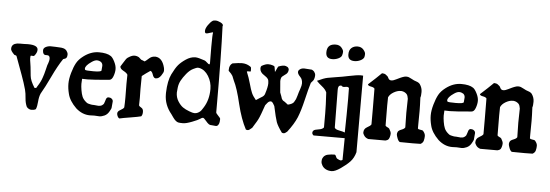

<svg xmlns="http://www.w3.org/2000/svg" viewBox="-62 -956 3988 1391"><g transform="rotate(5 1931.5 -261.0)"><path d="M280.3 -385.7Q280.3 -411.1 260.7 -411.1H249Q239.3 -411.1 233.4 -419.4Q227.5 -427.7 227.5 -443.8Q227.5 -460 244.6 -468.8Q261.7 -477.5 280.3 -477.5Q298.8 -477.5 314.9 -476.6Q331.1 -475.6 342.3 -475.1Q353.5 -474.6 358.4 -474.1Q363.3 -473.6 371.1 -471.7Q387.7 -467.8 397.5 -454.6Q407.2 -441.4 407.2 -428.7Q407.2 -400.4 388.7 -396.5Q380.9 -394.5 377.9 -392.6Q341.8 -338.9 303.7 -258.3Q265.6 -177.7 237.3 -129.9Q226.6 -105.5 224.1 -70.8Q221.7 -36.1 212.9 -14.6Q201.2 -6.8 181.6 -6.8Q162.1 -6.8 146.5 -24.4Q133.8 -50.8 131.3 -86.9Q128.9 -123 122.1 -148.4Q108.4 -198.2 88.9 -251L39.1 -386.7Q34.2 -390.6 29.3 -391.1Q24.4 -391.6 22.5 -393.6Q-3.9 -419.9 -3.9 -433.6Q-3.9 -447.3 0 -454.1Q11.7 -477.5 54.7 -477.5H85Q94.7 -478.5 114.3 -478.5Q187.5 -478.5 187.5 -443.4Q187.5 -422.9 168.9 -400.4Q164.1 -394.5 153.3 -397Q142.6 -399.4 140.6 -394.5Q139.6 -386.7 139.6 -377.4Q139.6 -368.2 144 -341.8Q148.4 -315.4 150.4 -290.5Q152.3 -265.6 154.3 -252Q157.2 -217.8 189.5 -167L202.1 -168Q202.1 -168.9 210 -181.6Q232.4 -215.8 242.2 -246.1L251 -273.4Q253.9 -282.2 259.3 -305.2Q264.6 -328.1 267.6 -338.9L273.4 -354.5Q280.3 -375 280.3 -385.7Z M662.1 -335 665 -369.1Q665 -386.7 652.3 -396.5Q638.7 -405.3 623 -405.3Q607.4 -405.3 585.9 -390.6Q541 -360.4 541 -337.9Q541 -334 543.9 -329.1Q548.8 -324.2 604.5 -324.2Q660.2 -324.2 662.1 -335ZM674.8 -2.9 638.7 -4.9Q626 -3.9 606.4 -3.9Q550.8 -3.9 503.9 -45.9Q453.1 -95.7 441.4 -146.5Q431.6 -184.6 431.6 -219.2Q431.6 -253.9 444.3 -298.3Q457 -342.8 472.7 -371.1Q488.3 -399.4 520.5 -423.8Q574.2 -464.8 632.8 -464.8Q691.4 -464.8 719.7 -445.3Q733.4 -436.5 748 -407.2Q762.7 -377.9 762.7 -353.5Q762.7 -329.1 752.4 -301.3Q742.2 -273.4 723.6 -272.5Q605.5 -261.7 566.9 -261.7Q528.3 -261.7 527.3 -262.7Q525.4 -243.2 525.4 -225.6Q525.4 -208 529.8 -180.7Q534.2 -153.3 542 -134.3Q549.8 -115.2 569.3 -98.6Q579.1 -88.9 589.4 -86.9Q599.6 -85 606.4 -83Q613.3 -81.1 629.9 -81.1L662.1 -78.1Q678.7 -78.1 688.5 -85Q698.2 -91.8 701.2 -97.7Q704.1 -103.5 707 -114.3Q710 -125 711.9 -129.9Q716.8 -145.5 730.5 -145.5Q744.1 -145.5 753.4 -137.7Q762.7 -129.9 762.7 -119.1V-118.2Q759.8 -76.2 758.3 -69.8Q756.8 -63.5 744.6 -42.5Q732.4 -21.5 712.4 -12.2Q692.4 -2.9 674.8 -2.9Z M956.1 -162.1 955.1 -107.4Q958 -99.6 972.7 -91.8Q987.3 -84 987.3 -62Q987.3 -40 977.5 -29.3Q956.1 -23.4 901.4 -14.6Q846.7 -5.9 821.3 0Q811.5 -3.9 805.7 -19.5Q799.8 -35.2 805.2 -45.4Q810.5 -55.7 827.1 -64Q843.8 -72.3 849.6 -83Q851.6 -111.3 851.6 -156.2L850.6 -254.9Q850.6 -294.9 851.6 -320.3Q845.7 -333 820.8 -346.2Q795.9 -359.4 795.9 -376Q800.8 -382.8 810.1 -398.9Q819.3 -415 822.3 -418L831.1 -431.6Q837.9 -440.4 842.8 -443.4L855.5 -451.2Q875 -462.9 891.6 -462.9Q908.2 -462.9 923.8 -454.1Q937.5 -441.4 940.4 -439Q943.4 -436.5 949.7 -435.1Q956.1 -433.6 967.8 -427.7Q977.5 -433.6 996.6 -451.2Q1015.6 -468.8 1040 -468.8H1043.9Q1092.8 -464.8 1110.4 -396.5Q1113.3 -385.7 1113.3 -373Q1113.3 -360.4 1096.7 -336.4Q1080.1 -312.5 1059.6 -312.5H1054.7Q1042 -315.4 1034.7 -337.9Q1027.3 -360.4 1015.6 -363.3Q983.4 -341.8 956.1 -320.3Q955.1 -273.4 955.1 -226.6Z M1440.4 -456.1Q1439.5 -483.4 1439.5 -574.7Q1439.5 -666 1443.4 -677.7Q1443.4 -680.7 1439.9 -680.7Q1436.5 -680.7 1419.9 -674.8Q1403.3 -668.9 1394.5 -668.9Q1383.8 -668.9 1383.8 -686.5Q1383.8 -704.1 1400.4 -728.5Q1417 -752.9 1433.6 -763.7Q1438.5 -767.6 1454.1 -767.6Q1469.7 -767.6 1489.7 -757.8Q1509.8 -748 1509.8 -736.3Q1509.8 -734.4 1507.8 -730.5Q1516.6 -525.4 1516.6 -145.5V-105.5Q1516.6 -98.6 1532.7 -82.5Q1548.8 -66.4 1548.8 -60.5V-55.7Q1548.8 -16.6 1529.3 -7.8Q1527.3 -6.8 1521.5 -6.8L1489.3 -9.8H1485.4Q1470.7 -9.8 1451.2 -33.7Q1431.6 -57.6 1424.3 -57.6Q1417 -57.6 1404.3 -48.3Q1391.6 -39.1 1348.6 -22.5Q1305.7 -5.9 1283.2 -5.9Q1260.7 -5.9 1251 -7.8Q1231.4 -10.7 1210 -41L1194.3 -63.5Q1141.6 -127 1141.6 -204.1V-215.8Q1144.5 -302.7 1168 -350.6Q1191.4 -398.4 1210.9 -421.4Q1230.5 -444.3 1263.2 -466.3Q1295.9 -488.3 1329.1 -489.3H1333Q1351.6 -489.3 1399.4 -472.7Q1406.2 -470.7 1418.5 -459Q1430.7 -447.3 1435.1 -447.3Q1439.5 -447.3 1440.4 -456.1ZM1366.2 -415Q1362.3 -416 1355 -416Q1347.7 -416 1322.8 -403.8Q1297.9 -391.6 1274.9 -363.3Q1252 -335 1239.3 -311.5Q1226.6 -288.1 1223.1 -259.8Q1219.7 -231.4 1219.7 -223.6Q1219.7 -188.5 1237.3 -160.6Q1254.9 -132.8 1273.9 -119.6Q1293 -106.4 1320.3 -96.2Q1347.7 -85.9 1357.9 -85.9Q1368.2 -85.9 1375 -87.9Q1381.8 -89.8 1385.3 -91.8Q1388.7 -93.8 1392.1 -96.2Q1395.5 -98.6 1397.9 -100.1Q1400.4 -101.6 1403.3 -105Q1406.2 -108.4 1407.7 -109.9Q1409.2 -111.3 1412.1 -116.2Q1415 -121.1 1416 -122.1Q1417 -123 1420.4 -128.9Q1423.8 -134.8 1424.8 -135.7Q1460 -192.4 1460 -269.5Q1460 -320.3 1433.6 -363.3Q1407.2 -406.2 1366.2 -415Z M2152.3 -475.6 2167 -474.6Q2176.8 -474.6 2179.7 -473.6Q2182.6 -471.7 2186 -470.2Q2189.5 -468.8 2197.3 -460.9Q2207 -448.2 2207 -435.1Q2207 -421.9 2203.1 -410.2Q2200.2 -398.4 2191.9 -390.6Q2183.6 -382.8 2180.7 -377.9Q2167 -334 2147.9 -252.4Q2128.9 -170.9 2108.4 -121.1Q2086.9 -70.3 2041 -10.7Q2025.4 2.9 2017.1 2.9Q2008.8 2.9 2002.9 0Q1969.7 -45.9 1960 -73.2Q1950.2 -100.6 1931.6 -187.5Q1929.7 -190.4 1924.8 -199.2Q1914.1 -218.8 1904.3 -218.8H1903.3Q1889.6 -218.8 1877.9 -203.6Q1866.2 -188.5 1865.2 -187.5Q1851.6 -146.5 1842.8 -124.5Q1834 -102.5 1833 -99.6Q1832 -95.7 1824.7 -81.5Q1817.4 -67.4 1815.9 -65.4Q1814.5 -63.5 1802.7 -43.9L1786.1 -16.6Q1764.6 2.9 1755.9 2.9Q1747.1 2.9 1741.2 0Q1703.1 -71.3 1676.8 -179.7Q1650.4 -293 1623 -346.7Q1622.1 -348.6 1616.2 -363.3Q1612.3 -373 1610.4 -377.9Q1602.5 -392.6 1580.1 -413.1V-421.9Q1580.1 -454.1 1602.5 -468.8Q1649.4 -476.6 1670.9 -476.6Q1704.1 -476.6 1730.5 -459Q1733.4 -457 1734.4 -456.5Q1735.4 -456.1 1736.8 -453.6Q1738.3 -451.2 1739.3 -450.2Q1740.2 -447.3 1740.2 -436.5V-423.8Q1737.3 -419.9 1726.1 -421.4Q1714.8 -422.9 1711.9 -418Q1729.5 -376 1741.2 -333Q1752.9 -290 1762.7 -267.6Q1772.5 -245.1 1794.9 -218.8Q1807.6 -227.5 1821.8 -236.3Q1835.9 -245.1 1840.8 -248Q1853.5 -256.8 1857.4 -269.5Q1874 -320.3 1874 -347.7Q1874 -369.1 1867.2 -379.4Q1860.4 -389.6 1840.8 -402.3Q1807.6 -421.9 1807.6 -451.2Q1807.6 -462.9 1813.5 -468.8Q1842.8 -485.4 1860.8 -485.4Q1878.9 -485.4 1892.1 -481Q1905.3 -476.6 1906.7 -474.6Q1908.2 -472.7 1909.2 -468.3Q1910.2 -463.9 1910.6 -460Q1911.1 -456.1 1912.6 -448.2Q1914.1 -440.4 1915 -433.6Q1918.9 -440.4 1921.9 -447.8Q1924.8 -455.1 1929.7 -464.8Q1934.6 -474.6 1936.5 -475.6Q1938.5 -476.6 1952.6 -481Q1966.8 -485.4 1978 -485.4Q1989.3 -485.4 2002.9 -477.5Q2012.7 -468.8 2012.7 -458.5Q2012.7 -448.2 2007.3 -438Q2002 -427.7 1984.4 -416.5Q1966.8 -405.3 1962.9 -395Q1959 -384.8 1959 -371.1L1965.8 -289.1L1975.6 -263.7Q1980.5 -251 1980.5 -248.5Q1980.5 -246.1 1985.4 -239.3Q1990.2 -233.4 1991.2 -232.4Q1999 -229.5 2028.3 -206.1Q2062.5 -213.9 2071.8 -229Q2081.1 -244.1 2084 -251Q2086.9 -257.8 2092.3 -276.4Q2097.7 -294.9 2100.1 -303.7Q2102.5 -312.5 2108.4 -328.1Q2117.2 -353.5 2117.2 -367.7Q2117.2 -381.8 2113.3 -393.6Q2109.4 -405.3 2100.6 -414.1Q2081.1 -433.6 2081.1 -448.2Q2081.1 -455.1 2085 -460.9Q2098.6 -477.5 2124 -477.5Q2132.8 -477.5 2152.3 -475.6Z M2460 -286.1 2459 -365.2Q2453.1 -372.1 2444.3 -372.1L2420.9 -369.1Q2410.2 -369.1 2402.3 -377.9L2398.4 -377Q2393.6 -377 2393.1 -376.5Q2392.6 -376 2389.2 -374.5Q2385.7 -373 2384.8 -370.6Q2383.8 -368.2 2381.8 -365.2Q2378.9 -359.4 2378.9 -342.8L2381.8 -70.3Q2385.7 -57.6 2416.5 -51.8Q2447.3 -45.9 2457 -41Q2460 -175.8 2460 -286.1ZM2375 126 2396.5 125H2397.5Q2404.3 125 2408.7 137.2Q2413.1 149.4 2418 152.3Q2437.5 163.1 2444.3 163.1Q2451.2 163.1 2458 158.2L2460 0H2233.4Q2222.7 -8.8 2222.7 -19Q2222.7 -29.3 2230.5 -36.1Q2238.3 -43 2266.1 -46.9Q2293.9 -50.8 2303.7 -64.5V-168Q2303.7 -222.7 2297.9 -318.4Q2289.1 -339.8 2263.7 -359.9Q2238.3 -379.9 2223.6 -396.5Q2272.5 -419.9 2299.3 -424.8Q2326.2 -429.7 2356.9 -434.6Q2387.7 -439.5 2404.8 -442.4Q2421.9 -445.3 2449.2 -451.2Q2509.8 -463.9 2536.1 -463.9L2553.7 -462.9V93.8Q2542 136.7 2516.6 163.6Q2491.2 190.4 2450.7 218.3Q2410.2 246.1 2386.2 246.1Q2362.3 246.1 2344.7 237.3Q2327.1 228.5 2317.4 212.9Q2307.6 197.3 2307.6 182.6Q2307.6 168 2311 160.6Q2314.5 153.3 2317.4 149.4Q2320.3 145.5 2323.2 142.6Q2326.2 139.6 2330.6 137.2Q2335 134.8 2337.9 133.3Q2340.8 131.8 2346.7 130.4Q2352.5 128.9 2355.5 128.9Q2370.1 126 2375 126ZM2481.4 -562.5Q2433.6 -562.5 2433.6 -607.4Q2433.6 -638.7 2451.2 -654.3Q2468.8 -669.9 2495.6 -669.9Q2522.5 -669.9 2538.1 -651.9Q2553.7 -633.8 2553.7 -620.6Q2553.7 -607.4 2550.8 -596.7Q2544.9 -582 2524.4 -572.3Q2503.9 -562.5 2481.4 -562.5ZM2323.2 -668.9 2335.9 -669.9Q2364.3 -669.9 2378.9 -652.3Q2393.6 -634.8 2393.6 -622.6Q2393.6 -610.4 2389.2 -596.2Q2384.8 -582 2363.8 -572.3Q2342.8 -562.5 2320.3 -562.5Q2273.4 -562.5 2273.4 -607.4Q2273.4 -663.1 2323.2 -668.9Z M2746.1 -262.7 2747.1 -116.2Q2751 -110.4 2761.2 -106Q2771.5 -101.6 2775.4 -96.7Q2789.1 -74.2 2789.1 -62Q2789.1 -49.8 2784.7 -35.2Q2780.3 -20.5 2773.4 -16.1Q2766.6 -11.7 2754.9 -8.8H2630.9Q2611.3 -14.6 2601.1 -28.8Q2590.8 -43 2590.8 -52.7Q2590.8 -80.1 2614.7 -92.8Q2638.7 -105.5 2644.5 -116.2V-227.5Q2644.5 -297.9 2643.6 -376Q2637.7 -385.7 2616.7 -389.2Q2595.7 -392.6 2593.8 -403.3Q2653.3 -457 2688.5 -492.2Q2697.3 -492.2 2702.1 -490.7Q2707 -489.3 2709 -488.8Q2710.9 -488.3 2713.9 -486.3Q2716.8 -484.4 2717.8 -483.4Q2723.6 -477.5 2728 -475.1Q2732.4 -472.7 2737.3 -460.9Q2744.1 -446.3 2759.3 -446.3Q2774.4 -446.3 2795.4 -457.5Q2816.4 -468.8 2822.8 -470.7Q2829.1 -472.7 2836.9 -476.6Q2853.5 -483.4 2864.7 -483.4Q2876 -483.4 2884.3 -480.5Q2892.6 -477.5 2905.8 -470.2Q2918.9 -462.9 2923.8 -460.9Q2928.7 -459 2939.5 -455.1Q2959 -449.2 2967.8 -437.5Q2985.4 -412.1 2985.4 -382.3Q2985.4 -352.5 2980.5 -340.8Q2983.4 -280.3 2983.4 -243.2L2982.4 -147.5V-116.2Q2986.3 -109.4 3001.5 -108.4Q3016.6 -107.4 3021.5 -101.6Q3037.1 -83 3037.1 -66.4Q3037.1 -49.8 3032.7 -32.7Q3028.3 -15.6 3010.7 -6.8Q2988.3 -5.9 2953.6 -5.9Q2918.9 -5.9 2860.4 -6.8Q2849.6 -11.7 2841.8 -32.2Q2834 -52.7 2834 -61.5Q2834 -70.3 2838.9 -80.1Q2843.8 -89.8 2864.7 -97.7Q2885.7 -105.5 2890.6 -116.2L2888.7 -221.7Q2888.7 -252 2890.6 -324.2Q2887.7 -346.7 2878.9 -357.4Q2864.3 -373 2841.8 -376H2834Q2810.5 -376 2783.7 -360.4Q2756.8 -344.7 2747.1 -322.3Q2746.1 -299.8 2746.1 -262.7Z M3296.9 -335 3299.8 -369.1Q3299.8 -386.7 3287.1 -396.5Q3273.4 -405.3 3257.8 -405.3Q3242.2 -405.3 3220.7 -390.6Q3175.8 -360.4 3175.8 -337.9Q3175.8 -334 3178.7 -329.1Q3183.6 -324.2 3239.3 -324.2Q3294.9 -324.2 3296.9 -335ZM3309.6 -2.9 3273.4 -4.9Q3260.7 -3.9 3241.2 -3.9Q3185.5 -3.9 3138.7 -45.9Q3087.9 -95.7 3076.2 -146.5Q3066.4 -184.6 3066.4 -219.2Q3066.4 -253.9 3079.1 -298.3Q3091.8 -342.8 3107.4 -371.1Q3123 -399.4 3155.3 -423.8Q3209 -464.8 3267.6 -464.8Q3326.2 -464.8 3354.5 -445.3Q3368.2 -436.5 3382.8 -407.2Q3397.5 -377.9 3397.5 -353.5Q3397.5 -329.1 3387.2 -301.3Q3377 -273.4 3358.4 -272.5Q3240.2 -261.7 3201.7 -261.7Q3163.1 -261.7 3162.1 -262.7Q3160.2 -243.2 3160.2 -225.6Q3160.2 -208 3164.6 -180.7Q3168.9 -153.3 3176.8 -134.3Q3184.6 -115.2 3204.1 -98.6Q3213.9 -88.9 3224.1 -86.9Q3234.4 -85 3241.2 -83Q3248 -81.1 3264.6 -81.1L3296.9 -78.1Q3313.5 -78.1 3323.2 -85Q3333 -91.8 3335.9 -97.7Q3338.9 -103.5 3341.8 -114.3Q3344.7 -125 3346.7 -129.9Q3351.6 -145.5 3365.2 -145.5Q3378.9 -145.5 3388.2 -137.7Q3397.5 -129.9 3397.5 -119.1V-118.2Q3394.5 -76.2 3393.1 -69.8Q3391.6 -63.5 3379.4 -42.5Q3367.2 -21.5 3347.2 -12.2Q3327.1 -2.9 3309.6 -2.9Z M3560.5 -262.7 3561.5 -116.2Q3565.4 -110.4 3575.7 -106Q3585.9 -101.6 3589.8 -96.7Q3603.5 -74.2 3603.5 -62Q3603.5 -49.8 3599.1 -35.2Q3594.7 -20.5 3587.9 -16.1Q3581.1 -11.7 3569.3 -8.8H3445.3Q3425.8 -14.6 3415.5 -28.8Q3405.3 -43 3405.3 -52.7Q3405.3 -80.1 3429.2 -92.8Q3453.1 -105.5 3459 -116.2V-227.5Q3459 -297.9 3458 -376Q3452.1 -385.7 3431.2 -389.2Q3410.2 -392.6 3408.2 -403.3Q3467.8 -457 3502.9 -492.2Q3511.7 -492.2 3516.6 -490.7Q3521.5 -489.3 3523.4 -488.8Q3525.4 -488.3 3528.3 -486.3Q3531.2 -484.4 3532.2 -483.4Q3538.1 -477.5 3542.5 -475.1Q3546.9 -472.7 3551.8 -460.9Q3558.6 -446.3 3573.7 -446.3Q3588.9 -446.3 3609.9 -457.5Q3630.9 -468.8 3637.2 -470.7Q3643.6 -472.7 3651.4 -476.6Q3668 -483.4 3679.2 -483.4Q3690.4 -483.4 3698.7 -480.5Q3707 -477.5 3720.2 -470.2Q3733.4 -462.9 3738.3 -460.9Q3743.2 -459 3753.9 -455.1Q3773.4 -449.2 3782.2 -437.5Q3799.8 -412.1 3799.8 -382.3Q3799.8 -352.5 3794.9 -340.8Q3797.9 -280.3 3797.9 -243.2L3796.9 -147.5V-116.2Q3800.8 -109.4 3815.9 -108.4Q3831.1 -107.4 3835.9 -101.6Q3851.6 -83 3851.6 -66.4Q3851.6 -49.8 3847.2 -32.7Q3842.8 -15.6 3825.2 -6.8Q3802.7 -5.9 3768.1 -5.9Q3733.4 -5.9 3674.8 -6.8Q3664.1 -11.7 3656.2 -32.2Q3648.4 -52.7 3648.4 -61.5Q3648.4 -70.3 3653.3 -80.1Q3658.2 -89.8 3679.2 -97.7Q3700.2 -105.5 3705.1 -116.2L3703.1 -221.7Q3703.1 -252 3705.1 -324.2Q3702.1 -346.7 3693.4 -357.4Q3678.7 -373 3656.2 -376H3648.4Q3625 -376 3598.1 -360.4Q3571.3 -344.7 3561.5 -322.3Q3560.5 -299.8 3560.5 -262.7Z"/></g></svg>

Font: Essays1743
Style: Medium
Weight: 500
Designer: Based on the typeface in a 1743 English translation of the essays of Montaigne.  PostScript/TrueType font designed by Jo
Version: Version 002.100